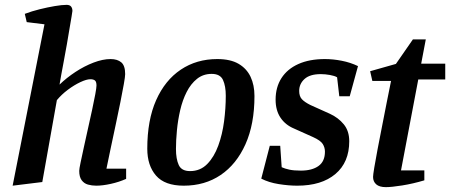

<svg xmlns="http://www.w3.org/2000/svg" viewBox="-20 -754 1852 790"><path d="M32 10 163 -654 90 -663 82 -697Q111 -708 143.5 -716Q176 -724 205.5 -729Q235 -734 254 -734Q267 -734 272.5 -727Q278 -720 278 -709Q278 -706 274.5 -686Q271 -666 266 -636Q261 -606 255 -571Q249 -536 242.5 -502.5Q236 -469 231.5 -443.5Q227 -418 225 -406Q254 -434 290.5 -458Q327 -482 365 -496.5Q403 -511 435 -511Q463 -511 479 -497.5Q495 -484 495 -449Q495 -439 489.5 -408Q484 -377 475.5 -334.5Q467 -292 456.5 -243Q446 -194 436 -146.5Q426 -99 418 -60H499V-18Q470 -5 436 2.5Q402 10 376 10Q358 10 342 5.5Q326 1 316 -12.5Q306 -26 306 -51Q306 -59 311.5 -85Q317 -111 325 -148Q333 -185 342 -225Q351 -265 359 -302Q367 -339 372 -366Q377 -393 377 -402Q377 -418 370.5 -423Q364 -428 352 -428Q336 -428 310.5 -416Q285 -404 259 -384.5Q233 -365 214 -342L154 -5Z M736 10Q658 10 622 -31.5Q586 -73 586 -142Q586 -260 622.5 -342Q659 -424 724 -467.5Q789 -511 874 -511Q928 -511 961.5 -491.5Q995 -472 1011 -438Q1027 -404 1027 -359Q1027 -243 990 -160.5Q953 -78 888 -34Q823 10 736 10ZM762 -50Q804 -50 832.5 -79Q861 -108 878 -154.5Q895 -201 902 -255Q909 -309 909 -360Q909 -400 897.5 -425Q886 -450 851 -450Q816 -450 790.5 -429.5Q765 -409 748 -375.5Q731 -342 721.5 -301Q712 -260 708 -218Q704 -176 704 -141Q704 -100 715.5 -75Q727 -50 762 -50Z M1203 10Q1168 10 1127 3.5Q1086 -3 1055 -19L1090 -154H1133L1139 -66Q1152 -60 1170.5 -56Q1189 -52 1218 -52Q1264 -52 1290.5 -71Q1317 -90 1317 -130Q1317 -147 1308 -161.5Q1299 -176 1268 -190L1190 -225Q1154 -240 1134 -270Q1114 -300 1114 -344Q1114 -395 1138 -432.5Q1162 -470 1207.5 -490.5Q1253 -511 1317 -511Q1350 -511 1386 -504Q1422 -497 1453 -482L1419 -358H1376L1367 -436Q1357 -442 1337.5 -445.5Q1318 -449 1300 -449Q1255 -449 1233 -429Q1211 -409 1211 -380Q1211 -358 1222 -346Q1233 -334 1257 -322L1337 -286Q1372 -270 1394.5 -242.5Q1417 -215 1417 -173Q1417 -86 1360 -38Q1303 10 1203 10Z M1568 16Q1541 16 1528 4.5Q1515 -7 1515 -26Q1515 -34 1520 -64.5Q1525 -95 1533.5 -139.5Q1542 -184 1552 -234.5Q1562 -285 1571.5 -334Q1581 -383 1589 -421H1512L1503 -461L1609 -491L1679 -592H1732L1713 -492H1812V-427H1701L1630 -53H1726V-12Q1679 2 1635 9Q1591 16 1568 16Z"/></svg>

Font: Manuale SemiBold
Style: Italic
Weight: 600
Italic angle: -11°
Designer: Eduardo Tunni / Pablo Cosgaya
Foundry: Eduardo Tunni / Pablo Cosgaya
Version: Version 1.002